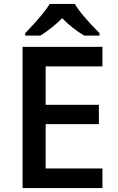

<svg xmlns="http://www.w3.org/2000/svg" viewBox="-20 -951 598 971"><path d="M498 0H94.2V-713.9H498V-615.2H210.9V-420.9H480V-323.2H210.9V-99.1H498ZM405.8 -771Q345.7 -806.6 294.4 -858.9Q244.1 -808.6 184.6 -771H107.4V-783.2Q200.7 -879.9 231.4 -931.2H358.4Q389.2 -877.4 483.4 -783.2V-771Z"/></svg>

Font: JBL Sans
Style: Semibold
Weight: 600
Version: Version 1.10